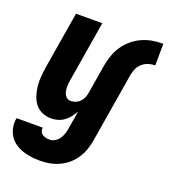

<svg xmlns="http://www.w3.org/2000/svg" viewBox="-153 -626 832 948"><g transform="rotate(20 263.0 -152.5)"><path d="M304 -329Q309 -356 318.5 -383Q328 -410 344.5 -434Q361 -458 384 -477Q407 -496 433.5 -507.5Q460 -519 487 -523.5Q514 -528 542 -528L541 -414Q524 -414 507 -409Q490 -404 475.5 -392Q461 -380 453 -363Q445 -346 442 -329ZM167 223Q143 223 119.5 220Q96 217 74 209.5Q52 202 33.5 189Q15 176 3 157Q-9 138 -13.5 115Q-18 92 -14 68L-13 65H124V66Q122 76 126 85Q130 94 138 99.5Q146 105 156 107Q166 109 176 109Q191 109 205 100Q219 91 227 78Q235 65 239.5 50.5Q244 36 246 21L261 -70Q253 -54 241 -39Q229 -24 214 -13Q199 -2 181.5 3Q164 8 147 8Q121 8 98.5 -2Q76 -12 61.5 -31Q47 -50 40 -73.5Q33 -97 30.5 -122Q28 -147 30.5 -173Q33 -199 37 -225L86 -520H224L172 -206Q170 -195 169 -185Q168 -175 168 -164.5Q168 -154 170 -144Q172 -134 176.5 -125.5Q181 -117 189 -111.5Q197 -106 208 -106Q221 -106 234.5 -111.5Q248 -117 257.5 -127.5Q267 -138 272 -151Q277 -164 279 -178L304 -329H442L381 40Q377 64 368.5 88.5Q360 113 345.5 135Q331 157 310.5 174.5Q290 192 266 203Q242 214 217 218.5Q192 223 167 223Z"/></g></svg>

Font: Iosevka Heavy
Style: Italic
Weight: 900
Italic angle: -9°
Monospace: yes
Designer: Belleve Invis
Foundry: Belleve Invis
Version: Version 32.5.0; ttfautohint (v1.8.4)